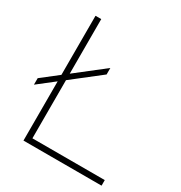

<svg xmlns="http://www.w3.org/2000/svg" viewBox="-173 -863 929 986"><g transform="rotate(30 291.0 -370.0)"><path d="M11 -275.5V-314L308 -546V-507.5ZM108 0V-740H142V-33H571V0Z"/></g></svg>

Font: Encode Sans SC Expanded Thin
Style: Regular
Weight: 250
Width: 7
Designer: Multiple Designers
Foundry: Impallari Type
Version: Version 3.002